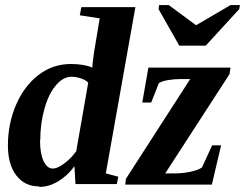

<svg xmlns="http://www.w3.org/2000/svg" viewBox="-20 -723 961 753"><path d="M135 10 133 8Q77 8 44 -35Q11 -78 11 -153Q11 -237 43 -312Q75 -386 131 -429Q187 -472 258 -472Q309 -472 342 -458L343 -473L349 -519L371 -651L293 -663L299 -695H511L395 -43L444 -30L438 -1H276L272 -71Q244 -33 207 -11Q171 10 135 10ZM138 -175 137 -172Q137 -121 151 -91Q165 -62 187 -62Q206 -62 232 -82Q259 -102 279 -130L326 -399Q315 -410 296 -416Q277 -422 261 -422Q227 -422 199 -388Q170 -354 154 -295Q138 -238 138 -175ZM471 1 474 -22 726 -413H691Q663 -413 640 -409Q615 -405 603 -397L573 -321H538L562 -458H884L880 -432L628 -43H668Q695 -43 725 -49Q755 -55 772 -66L812 -153H847L811 1ZM921 -703 918 -687 787 -544H683L602 -687L604 -703H642L749 -624L884 -703Z"/></svg>

Font: Libra Serif Modern
Style: Bold Italic
Weight: 700
Italic angle: -12°
Designer: Stefan Peev, Context Ltd
Foundry: Stefan Peev, Context Ltd
Version: Version 1.000